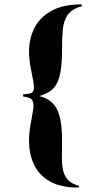

<svg xmlns="http://www.w3.org/2000/svg" viewBox="-20 -753 419 873"><path d="M132 -340Q137 -353 131.5 -382Q126 -411 119 -448Q112 -485 112 -519Q112 -577 136.5 -625.5Q161 -674 213.5 -703.5Q266 -733 351 -733L353 -725Q307 -713 288 -685.5Q269 -658 265.5 -618Q262 -578 262 -529Q262 -469 256 -431.5Q250 -394 237.5 -371.5Q225 -349 206 -337Q187 -325 159 -316Q187 -309 206.5 -295Q226 -281 238.5 -257Q251 -233 256.5 -198Q262 -163 262 -112Q262 -74 261.5 -40.5Q261 -7 266.5 19.5Q272 46 288.5 64.5Q305 83 340 92L338 100Q254 100 204.5 70.5Q155 41 133.5 -7Q112 -55 112 -112Q112 -148 118.5 -184.5Q125 -221 130 -249.5Q135 -278 129 -292Q125 -304 111 -308.5Q97 -313 85 -314V-324Q99 -325 112.5 -327Q126 -329 132 -340Z"/></svg>

Font: Cinzel
Style: Bold
Weight: 700
Designer: Natanael Gama
Version: Version 2.000